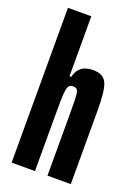

<svg xmlns="http://www.w3.org/2000/svg" viewBox="-142 -804 625 866"><g transform="rotate(20 170.0 -371.5)"><path d="M29 0V-743H141V-455H149Q156 -481 168.5 -494.5Q181 -508 197.5 -513Q214 -518 231 -518Q257 -518 273.5 -509.5Q290 -501 298 -482.5Q306 -464 309.5 -432Q313 -400 313 -353V0H201V-284Q201 -332 200.5 -359.5Q200 -387 197 -399Q194 -411 188 -414.5Q182 -418 172 -418Q161 -418 154.5 -412Q148 -406 145 -388.5Q142 -371 141.5 -337Q141 -303 141 -246V0Z"/></g></svg>

Font: Saira UltraCondensed ExtraBold
Style: Regular
Weight: 800
Width: 1
Designer: Hector Gatti with collaboration of the Omnibus-Type team
Foundry: Omnibus-Type
Version: Version 1.101